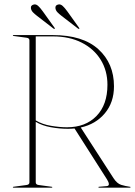

<svg xmlns="http://www.w3.org/2000/svg" viewBox="-20 -861 619 881"><path d="M503 -465Q503 -391 461 -341Q419 -291 350.5 -276L500.5 -44Q517 -18.5 536 -12.8Q555 -7 576 -4Q579 -4 579 -2Q579 0 576 0H434.5Q431.5 0 431.5 -2Q431.5 -4 434.5 -4L469.5 -7Q480 -8 479.5 -16.5Q479 -25 471.5 -37L322 -271.5Q308 -270 291.5 -270Q253 -270 213 -277.2Q173 -284.5 144 -302V-24Q144 -13.5 158 -12L217 -4Q220 -4 220 -2Q220 0 217 0H42Q39 0 39 -2Q39 -4 42 -4L101 -12Q115 -13.5 115 -24V-676Q115 -686.5 101 -688L42 -696Q39 -696 39 -698Q39 -700 42 -700H222.5Q360 -700 431.5 -635Q503 -570 503 -465ZM144 -694V-308.5Q173.5 -290.5 213.5 -283.8Q253.5 -277 287.5 -277Q372.5 -277 422.8 -328.8Q473 -380.5 473 -472Q473 -536.5 442.2 -586.5Q411.5 -636.5 355.2 -665.2Q299 -694 222.5 -694ZM177 -808 230 -734Q232.5 -731 231.5 -729Q230 -727.5 226 -729.5L149.5 -788.5Q138.5 -797 131.2 -804.5Q124 -812 122 -822Q119.5 -837 136 -840.5Q146 -842.5 155.8 -833.2Q165.5 -824 177 -808ZM289.5 -808 342.5 -734Q345 -731 344 -729Q342.5 -727.5 338.5 -729.5L262 -788.5Q251 -797 243.8 -804.5Q236.5 -812 234.5 -822Q232 -837.5 248 -840.5Q258.5 -842.5 268.2 -833.2Q278 -824 289.5 -808Z"/></svg>

Font: Fraunces 144pt S000 Thin
Style: Regular
Weight: 100
Version: Version 1.000; ttfautohint (v1.8.3)